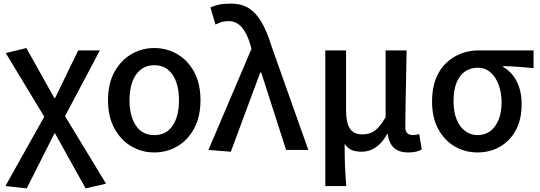

<svg xmlns="http://www.w3.org/2000/svg" viewBox="-20 -830 2987 1063"><path d="M128 213 10 200 225 -184 12 -536 126 -564 281 -287H285L413 -551H533L340 -187L567 187L454 213L285 -91H281Z M834 14Q765 14 707 -20Q649 -54 613.5 -119Q578 -184 578 -275Q578 -367 613.5 -431.5Q649 -496 707 -530Q765 -564 834 -564Q904 -564 962 -530Q1020 -496 1055 -431.5Q1090 -367 1090 -275Q1090 -184 1055 -119Q1020 -54 962 -20Q904 14 834 14ZM834 -82Q901 -82 936 -134.5Q971 -187 971 -275Q971 -333 955.5 -376.5Q940 -420 909.5 -444.5Q879 -469 834 -469Q790 -469 759 -444.5Q728 -420 712.5 -376.5Q697 -333 697 -275Q697 -187 732.5 -134.5Q768 -82 834 -82Z M1258 10 1134 0 1372 -559 1367 -580Q1348 -645 1318.5 -679Q1289 -713 1246 -713Q1222 -713 1205.5 -707.5Q1189 -702 1173 -694L1145 -789Q1167 -799 1192.5 -804.5Q1218 -810 1259 -810Q1317 -810 1357.5 -784.5Q1398 -759 1428.5 -706.5Q1459 -654 1483 -575L1687 0H1564L1426 -429H1421Z M1781 200V-551H1896V-218Q1896 -151 1917 -118.5Q1938 -86 1986 -86Q2010 -86 2031 -93.5Q2052 -101 2072.5 -122Q2093 -143 2115 -182V-551H2231Q2230 -479 2228.5 -404Q2227 -329 2225.5 -257.5Q2224 -186 2224 -126Q2224 -102 2235.5 -92Q2247 -82 2267 -82Q2275 -82 2283 -83.5Q2291 -85 2301 -88L2315 -2Q2302 5 2284.5 9.5Q2267 14 2240 14Q2189 14 2161.5 -11Q2134 -36 2126 -89H2124Q2097 -39 2061 -14.5Q2025 10 1983 10Q1953 10 1929.5 1.5Q1906 -7 1888 -34Q1888 3 1888.5 33Q1889 63 1890 89.5Q1891 116 1893 142.5Q1895 169 1897 200Z M2623 14Q2555 14 2498 -19Q2441 -52 2406.5 -115Q2372 -178 2372 -269Q2372 -341 2393 -394Q2414 -447 2450.5 -481.5Q2487 -516 2533 -533.5Q2579 -551 2629 -551H2934V-453Q2888 -457 2849.5 -460Q2811 -463 2766 -464V-459Q2814 -432 2841 -379Q2868 -326 2868 -253Q2868 -169 2836 -109.5Q2804 -50 2748.5 -18Q2693 14 2623 14ZM2624 -82Q2664 -82 2693.5 -103.5Q2723 -125 2740 -166Q2757 -207 2757 -263Q2757 -315 2741.5 -358.5Q2726 -402 2696.5 -428.5Q2667 -455 2625 -455Q2587 -455 2556.5 -435.5Q2526 -416 2508.5 -374.5Q2491 -333 2491 -269Q2491 -211 2508 -169Q2525 -127 2555.5 -104.5Q2586 -82 2624 -82Z"/></svg>

Font: Noto Sans SC Medium
Style: Regular
Weight: 500
Designer: Ryoko NISHIZUKA  (kana, bopomofo & ideographs); Paul D. Hunt (Latin, Greek & Cyrillic); Sandoll Communications , Soo-you
Foundry: Adobe
Version: Version 2.004-H2;hotconv 1.0.118;makeotfexe 2.5.65603